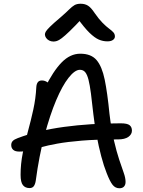

<svg xmlns="http://www.w3.org/2000/svg" viewBox="-20 -997 766 1026"><path d="M618 9Q596 9 581.5 -9.5Q567 -28 550 -72Q535 -109 521 -162Q507 -215 496 -274Q485 -333 479 -386Q472 -451 466 -497Q460 -543 453 -570.5Q446 -598 435.5 -611Q425 -624 407 -624Q380 -624 346.5 -581.5Q313 -539 280 -461Q247 -383 218 -274Q189 -165 171 -31Q168 -12 160.5 -2Q153 8 138 8Q115 8 102.5 -7.5Q90 -23 90 -63Q90 -121 101.5 -178.5Q113 -236 129 -294Q145 -352 158 -411.5Q171 -471 174 -531Q175 -548 182 -557.5Q189 -567 204 -567Q218 -567 231 -559Q244 -551 255 -534L218 -524Q264 -617 309.5 -663.5Q355 -710 409 -710Q467 -710 496 -676Q525 -642 539.5 -571.5Q554 -501 565 -389Q575 -306 589 -246Q603 -186 617 -144Q631 -102 641 -74Q651 -46 651 -25Q651 -9 642.5 0Q634 9 618 9ZM83 -187Q61 -187 50.5 -196.5Q40 -206 40 -222Q40 -235 48 -243.5Q56 -252 75 -259Q183 -300 323 -319Q463 -338 625 -338Q660 -338 672.5 -328Q685 -318 685 -299Q685 -279 666 -265.5Q647 -252 610 -252Q495 -252 417 -245.5Q339 -239 286.5 -229.5Q234 -220 199 -210Q164 -200 137.5 -193.5Q111 -187 83 -187ZM266 -775Q253 -775 242.5 -780.5Q232 -786 226 -795Q220 -804 220 -813Q220 -820 225 -828.5Q230 -837 247 -854Q264 -871 302 -903Q332 -929 348.5 -945.5Q365 -962 378 -969.5Q391 -977 411 -977Q434 -977 450.5 -966.5Q467 -956 486 -927Q509 -894 528.5 -874.5Q548 -855 563 -844Q578 -833 586 -824Q594 -815 594 -802Q594 -791 583.5 -783.5Q573 -776 554 -776Q530 -776 508 -785.5Q486 -795 458.5 -821.5Q431 -848 393 -901H421Q379 -856 352.5 -830.5Q326 -805 310 -793Q294 -781 284 -778Q274 -775 266 -775Z"/></svg>

Font: Shantell Sans
Style: Regular
Weight: 400
Designer: Stephen Nixon, Anya Danilova, Shantell Martin
Foundry: Arrow Type
Version: Version 1.008;[ac192a2d6]